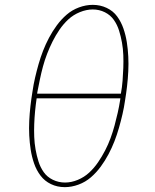

<svg xmlns="http://www.w3.org/2000/svg" viewBox="-20 -763 640 791"><path d="M247 8Q216 8 190 -4.5Q164 -17 147 -39.5Q130 -62 120.5 -89.5Q111 -117 106.5 -146Q102 -175 100.5 -205Q99 -235 100.5 -265.5Q102 -296 105.5 -326.5Q109 -357 114 -387Q118 -415 124.5 -443Q131 -471 139 -499Q147 -527 157.5 -554Q168 -581 182 -607.5Q196 -634 214 -658.5Q232 -683 254.5 -702.5Q277 -722 305.5 -732.5Q334 -743 362 -743Q393 -743 419.5 -730.5Q446 -718 462.5 -695.5Q479 -673 488.5 -645.5Q498 -618 502.5 -589Q507 -560 508.5 -530Q510 -500 508.5 -469.5Q507 -439 503.5 -408.5Q500 -378 495 -348Q491 -320 484.5 -292Q478 -264 470 -236Q462 -208 451.5 -181Q441 -154 427 -127.5Q413 -101 395 -76.5Q377 -52 354.5 -32.5Q332 -13 303.5 -2.5Q275 8 247 8ZM478 -377Q483 -404 485 -430.5Q487 -457 488 -483.5Q489 -510 488 -536Q487 -562 482.5 -587.5Q478 -613 470.5 -637Q463 -661 449 -681Q435 -701 412 -712.5Q389 -724 362 -724Q336 -724 309 -713Q282 -702 261.5 -683Q241 -664 225 -640.5Q209 -617 196.5 -592Q184 -567 174 -541Q164 -515 157 -489Q150 -463 144.5 -436.5Q139 -410 134 -384L133 -377ZM248 -11Q274 -11 300.5 -22Q327 -33 347.5 -52Q368 -71 384 -94.5Q400 -118 413 -143Q426 -168 435.5 -194Q445 -220 452 -246Q459 -272 465 -298.5Q471 -325 475 -351L476 -358H131Q127 -331 124.5 -304.5Q122 -278 121 -251.5Q120 -225 121 -199Q122 -173 126.5 -147.5Q131 -122 138.5 -98Q146 -74 160 -54Q174 -34 197.5 -22.5Q221 -11 248 -11Z"/></svg>

Font: Iosevka Etoile Thin
Style: Italic
Weight: 100
Italic angle: -9°
Designer: Belleve Invis
Foundry: Belleve Invis
Version: Version 22.1.2; ttfautohint (v1.8.4)